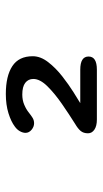

<svg xmlns="http://www.w3.org/2000/svg" viewBox="133 -796 352 659"><g transform="rotate(-90 309.5 -466.0)"><path d="M446.5 -530Q446.5 -503.5 426.5 -477.5Q406.5 -451.5 377.8 -429Q349 -406.5 323 -390.2Q297 -374 285.5 -367H400.5Q445.5 -367 445.5 -338.5Q445.5 -310 400.5 -310H229Q207 -310 194.5 -318.5Q182 -327 182 -340.5Q182 -356 190.2 -365.8Q198.5 -375.5 214 -384.5Q247.5 -405.5 283.2 -430.2Q319 -455 343.8 -480.2Q368.5 -505.5 368.5 -528Q368.5 -545.5 355.2 -555.8Q342 -566 315 -566Q295.5 -566 279.8 -559.2Q264 -552.5 253 -543.5Q243 -535.5 234.8 -530.5Q226.5 -525.5 216.5 -525.5Q204.5 -525.5 194 -534.2Q183.5 -543 183.5 -555Q183.5 -564 189 -574Q194.5 -584 205 -591.5Q222 -604.5 251 -613.5Q280 -622.5 317 -622.5Q378.5 -622.5 412.5 -600.2Q446.5 -578 446.5 -530Z"/></g></svg>

Font: Sono Monospace SemiBold
Style: Regular
Weight: 600
Designer: Tyler Finck
Foundry: Tyler Finck
Version: Version 2.112